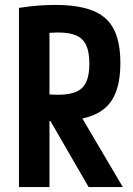

<svg xmlns="http://www.w3.org/2000/svg" viewBox="-20 -760 540 780"><path d="M57 -728Q103 -735 137.5 -737.5Q172 -740 203 -740Q299 -740 357.5 -716.5Q416 -693 442.5 -641Q469 -589 469 -504Q469 -419 442.5 -367Q416 -315 357.5 -291.5Q299 -268 203 -268Q178 -268 154 -269.5Q130 -271 110 -273L152 -380Q170 -377 186 -376Q202 -375 215 -375Q263 -375 290.5 -387.5Q318 -400 330.5 -427.5Q343 -455 343 -501Q343 -548 330.5 -575.5Q318 -603 290.5 -615.5Q263 -628 215 -628Q202 -628 186.5 -627Q171 -626 151 -623L181 -657V0H57ZM340 0 154 -322H289L479 0Z"/></svg>

Font: M PLUS Code Latin SemiBold
Style: Regular
Weight: 600
Designer: Coji Morishita
Foundry: UNDERFOREST DESIGN
Version: Version 1.002; ttfautohint (v1.8.3)